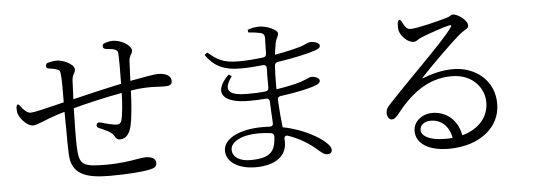

<svg xmlns="http://www.w3.org/2000/svg" viewBox="-51 -922 3102 1111"><g transform="rotate(-5 1500.0 -366.5)"><path d="M235 -651C235 -641 242 -636 254 -635C269 -633 283 -631 293 -627C311 -622 315 -617 317 -591C320 -564 320 -502 319 -433L274 -422C213 -407 143 -390 125 -390C104 -390 83 -410 68 -431C61 -441 56 -445 52 -444C48 -442 45 -436 44 -424C44 -410 45 -396 49 -387C65 -349 104 -315 130 -315C143 -315 161 -322 191 -333C219 -345 258 -360 319 -378C319 -348 319 -318 320 -289C320 -226 320 -169 322 -132C326 -17 405 14 548 14C652 14 740 7 780 -2C809 -8 822 -15 822 -39C822 -64 795 -75 763 -75C752 -75 736 -72 714 -69C673 -62 614 -52 533 -52C396 -52 376 -64 372 -169C370 -215 372 -308 374 -394C444 -413 558 -440 658 -458C657 -401 651 -331 642 -299C637 -282 627 -278 611 -278C597 -278 559 -287 522 -298C510 -302 501 -298 498 -289C495 -280 498 -271 510 -267C546 -252 581 -237 594 -214C605 -194 613 -191 626 -191C660 -191 683 -219 693 -267C703 -311 710 -395 712 -467L754 -473C758 -473 761 -474 765 -474C813 -478 845 -477 873 -475C886 -475 898 -474 910 -474C937 -474 952 -480 952 -502C952 -535 918 -549 876 -549C854 -549 793 -538 714 -523C715 -539 715 -554 716 -568L719 -640C720 -658 727 -669 732 -677C736 -683 739 -688 739 -697C739 -728 680 -763 633 -763C619 -763 604 -760 588 -755C577 -752 571 -746 572 -736C572 -727 578 -721 591 -719C607 -718 621 -716 631 -714C650 -709 657 -703 658 -690C661 -651 660 -572 659 -511C568 -492 442 -462 376 -446C377 -460 377 -474 378 -487L381 -557C383 -577 389 -588 394 -597C397 -603 400 -608 400 -617C400 -649 335 -677 300 -677C282 -677 266 -674 251 -670C240 -668 235 -661 235 -651Z M1418 -743 1416 -758C1433 -765 1458 -771 1484 -771C1528 -771 1589 -743 1589 -723C1589 -713 1585 -705 1581 -697C1577 -690 1574 -682 1571 -669C1570 -665 1569 -659 1569 -654C1566 -640 1563 -625 1561 -605C1561 -604 1561 -604 1561 -603C1561 -602 1560 -598 1559 -589C1558 -578 1557 -567 1556 -555L1507 -549C1508 -556 1508 -564 1508 -571C1508 -579 1508 -586 1509 -593C1517 -594 1525 -596 1533 -597C1543 -598 1551 -599 1560 -601H1561C1626 -612 1683 -626 1716 -636C1725 -639 1734 -643 1742 -647C1754 -652 1764 -656 1773 -656C1798 -656 1824 -646 1824 -631C1824 -618 1811 -611 1792 -605C1759 -593 1674 -573 1574 -558C1562 -556 1556 -549 1555 -537C1553 -507 1552 -473 1552 -432V-405V-401C1553 -394 1553 -387 1553 -379C1553 -372 1553 -365 1554 -358C1547 -358 1539 -357 1532 -356C1524 -355 1516 -355 1507 -354C1507 -367 1507 -381 1506 -396C1522 -397 1537 -399 1552 -401C1605 -409 1656 -419 1697 -432L1733 -446C1745 -452 1753 -455 1760 -455C1782 -455 1806 -444 1806 -429C1806 -418 1796 -409 1777 -403C1742 -389 1664 -372 1573 -360C1561 -359 1554 -351 1555 -339C1558 -279 1563 -226 1568 -183V-179C1570 -163 1571 -148 1572 -135C1553 -140 1534 -145 1516 -148V-151C1516 -160 1516 -173 1515 -187C1534 -185 1552 -182 1568 -179C1693 -155 1779 -98 1807 -73C1829 -54 1840 -39 1840 -23C1840 -9 1830 -1 1813 -1C1795 -1 1784 -11 1766 -26C1719 -69 1662 -104 1596 -127C1581 -132 1573 -125 1573 -110C1574 -104 1574 -98 1574 -92C1574 -9 1505 38 1393 38C1295 38 1224 -6 1224 -72C1224 -146 1326 -190 1451 -190C1466 -190 1480 -190 1494 -189C1507 -188 1515 -195 1514 -208C1514 -215 1513 -222 1513 -229C1511 -259 1509 -294 1508 -333C1507 -347 1500 -353 1486 -352C1453 -349 1419 -348 1386 -348C1244 -348 1180 -407 1283 -510L1301 -499C1237 -413 1285 -389 1383 -389C1417 -389 1452 -390 1487 -394C1500 -395 1506 -403 1506 -415V-490C1507 -502 1507 -515 1507 -528C1507 -541 1499 -548 1486 -547C1442 -542 1398 -539 1356 -539C1265 -539 1205 -563 1155 -635L1171 -648C1222 -606 1254 -581 1348 -581C1393 -581 1442 -585 1491 -591C1503 -592 1509 -599 1510 -612C1510 -639 1511 -662 1511 -678C1512 -688 1512 -695 1512 -698C1512 -720 1507 -727 1491 -733C1469 -738 1449 -740 1418 -743ZM1263 -75C1263 -35 1300 -6 1367 -6C1482 -6 1512 -43 1516 -129C1516 -142 1510 -149 1498 -151C1474 -154 1451 -156 1426 -156C1327 -156 1263 -120 1263 -75Z M2515 29C2703 29 2815 -75 2817 -201C2821 -342 2708 -428 2580 -428C2514 -428 2455 -411 2408 -393C2398 -388 2397 -391 2402 -396C2447 -446 2580 -577 2631 -621C2645 -633 2659 -642 2669 -648C2682 -655 2689 -660 2689 -673C2689 -703 2634 -743 2606 -743C2599 -743 2595 -740 2589 -736C2584 -733 2579 -730 2568 -727C2524 -714 2396 -681 2356 -681C2333 -681 2321 -701 2310 -724C2305 -735 2300 -740 2295 -739C2290 -738 2286 -732 2284 -720C2283 -705 2283 -688 2286 -676C2295 -645 2331 -605 2368 -605C2377 -605 2387 -611 2397 -618C2403 -621 2408 -625 2417 -628C2459 -645 2546 -675 2579 -682C2592 -684 2595 -682 2588 -672C2563 -632 2479 -546 2381 -446C2325 -389 2266 -329 2207 -266C2186 -244 2176 -231 2175 -211C2174 -184 2190 -169 2201 -169C2215 -169 2222 -174 2238 -192C2321 -299 2422 -388 2568 -388C2692 -388 2758 -300 2755 -215C2753 -139 2703 -70 2600 -42C2583 -141 2509 -186 2439 -186C2376 -186 2327 -144 2327 -90C2327 -15 2404 29 2515 29ZM2362 -93C2362 -122 2388 -142 2425 -142C2482 -142 2530 -105 2543 -32C2531 -31 2517 -30 2502 -30C2404 -30 2362 -61 2362 -93Z"/></g></svg>

Font: 寒蝉锦书宋
Style: Regular
Weight: 400
Designer: 寒蝉锦书宋{Warren} 思源宋体{Ryoko NISHIZUKA 西塚涼子 (kana & ideographs); Frank Grießhammer (Latin, Greek & Cyrillic); Wenlong ZHANG 
Foundry: Adobe & ChillType
Version: Version 2.000;Glyphs 3.1.1 (3135)